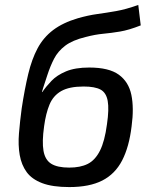

<svg xmlns="http://www.w3.org/2000/svg" viewBox="-20 -747 615 779"><path d="M261 12Q193 12 151 -4Q109 -20 88 -49Q67 -78 60 -118Q53 -158 57 -206.5Q61 -255 68 -307Q80 -386 94.5 -446.5Q109 -507 132.5 -551Q156 -595 195.5 -625Q235 -655 296 -673Q338 -685 374.5 -690Q411 -695 451 -702Q491 -709 541 -727L551 -644Q503 -625 467 -619Q431 -613 398.5 -610Q366 -607 328 -597Q274 -584 244.5 -561.5Q215 -539 199.5 -509Q184 -479 172 -442Q167 -426 160.5 -407Q154 -388 150 -373L152 -374Q167 -396 189 -419Q211 -442 248 -457.5Q285 -473 342 -473Q422 -473 462 -444Q502 -415 513 -362Q524 -309 514 -235Q504 -151 475.5 -96Q447 -41 395 -14.5Q343 12 261 12ZM261 -67Q306 -67 336 -82Q366 -97 385.5 -135.5Q405 -174 414 -243Q423 -304 417 -337.5Q411 -371 388 -383.5Q365 -396 319 -396Q261 -396 228.5 -377.5Q196 -359 181 -323Q166 -287 159 -235Q150 -172 156.5 -135Q163 -98 188 -82.5Q213 -67 261 -67Z"/></svg>

Font: Exo 2 Medium
Style: Italic
Weight: 500
Italic angle: -8°
Designer: Natanael Gama
Foundry: Natanael Gama
Version: Version 2.010